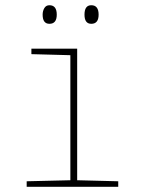

<svg xmlns="http://www.w3.org/2000/svg" viewBox="-20 -714 540 734"><path d="M197 -658Q197 -694 169 -694Q156 -694 149.5 -683Q143 -672 143 -658Q143 -623 169 -623Q197 -623 197 -658ZM357 -658Q357 -694 329 -694Q303 -694 303 -658Q303 -623 329 -623Q357 -623 357 -658ZM432 0V-21L275 -25V-528H100V-507L249 -503V-25L82 -21V0Z"/></svg>

Font: Noto Sans Mono UI Condensed Thin
Style: Regular
Weight: 250
Width: 3
Designer: Monotype Design team
Foundry: Monotype Imaging Inc.
Version: 1.000